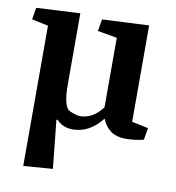

<svg xmlns="http://www.w3.org/2000/svg" viewBox="-84 -616 837 915"><g transform="rotate(10 334.0 -159.0)"><path d="M314.9 -57.6Q376 -57.6 422.4 -119.6V-455.6L328.1 -472.2L337.9 -529.8L564 -540.5V-74.2L643.6 -57.6L633.8 0Q593.8 10.7 543.9 10.7Q463.4 10.7 432.1 -66.4Q372.6 10.7 290.5 10.7Q241.2 10.7 211.9 -22.9L207 -20L231 212.4L89.4 223.1V-455.6L9.8 -472.2L19.5 -529.8L231 -540.5V-196.8Q231 -85.9 263.9 -71.8Q296.9 -57.6 314.9 -57.6Z"/></g></svg>

Font: NoticiaText-Bold
Style: Bold
Weight: 700
Designer: JM Sole
Foundry: JM Sole
Version: Version 1.003